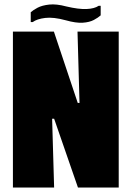

<svg xmlns="http://www.w3.org/2000/svg" viewBox="-20 -842 591 862"><path d="M328 -700H513V0H330L223 -309H214L223 0H38V-700H222L329 -380H337ZM275 -751Q220 -766 183 -761.5Q146 -757 127 -743H118V-787Q129 -797 149 -807.5Q169 -818 201 -821.5Q233 -825 278 -813Q333 -800 368.5 -801.5Q404 -803 423 -816H432V-773Q421 -763 401.5 -752.5Q382 -742 351.5 -740Q321 -738 275 -751Z"/></svg>

Font: Phudu Black
Style: Regular
Weight: 900
Version: Version 1.005;gftools[0.9.23]